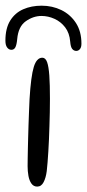

<svg xmlns="http://www.w3.org/2000/svg" viewBox="-46 -650 314 692"><path d="M88 22.5Q75 22.5 67.2 11.5Q59.5 0.5 56.5 -16.2Q53.5 -33 53.5 -51Q53.5 -63.5 53.8 -79.5Q54 -95.5 54.5 -114.8Q55 -134 55.5 -155.5Q56 -177 56.8 -199.8Q57.5 -222.5 58.5 -246.2Q59.5 -270 60.5 -293Q65.5 -375.5 75.8 -408.8Q86 -442 106.5 -442Q118 -442 123.8 -426Q129.5 -410 131.8 -377.5Q134 -345 134 -294Q134 -270 133.5 -245Q133 -220 132.2 -195.5Q131.5 -171 130.5 -148Q129.5 -125 128.2 -104Q127 -83 125.5 -65.2Q124 -47.5 122.5 -33.5Q119.5 -9.5 111.2 6.5Q103 22.5 88 22.5ZM-5 -470.5Q-14 -470.5 -20.2 -478.8Q-26.5 -487 -26.5 -503.5Q-26.5 -548 -9.2 -575.8Q8 -603.5 37.5 -616.5Q67 -629.5 104 -629.5Q142.5 -629.5 175 -613.8Q207.5 -598 227.5 -567.5Q247.5 -537 247.5 -492.5Q247.5 -479.5 242 -473Q236.5 -466.5 229 -466.5Q220 -466.5 214.2 -473.8Q208.5 -481 207 -500Q204.5 -531 188.8 -551.5Q173 -572 150.2 -582.2Q127.5 -592.5 103.5 -592.5Q74 -592.5 47 -573.5Q20 -554.5 16 -509Q14 -488 9.2 -479.2Q4.5 -470.5 -5 -470.5Z"/></svg>

Font: Gluten Thin ExtraLight
Style: Regular
Weight: 250
Version: Version 1.300